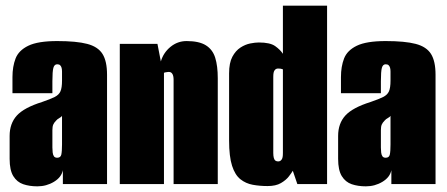

<svg xmlns="http://www.w3.org/2000/svg" viewBox="-20 -650 1578 678"><path d="M112 8Q84 8 62 0.5Q40 -7 27 -28Q14 -49 14 -89V-170Q14 -214 39.5 -242Q65 -270 129 -290Q158 -300 173 -307.5Q188 -315 193.5 -327.5Q199 -340 199 -365V-397Q199 -405 197.5 -410.5Q196 -416 192.5 -419.5Q189 -423 182 -423Q172 -423 168.5 -410.5Q165 -398 165 -363V-321H24V-378Q24 -415 35 -443.5Q46 -472 80 -488.5Q114 -505 182 -505Q250 -505 288 -495Q326 -485 342 -459.5Q358 -434 358 -386V0H202V-49Q197 -24 170.5 -8Q144 8 112 8ZM182 -93Q194 -93 196.5 -104Q199 -115 199 -140V-241Q197 -237 190 -233.5Q183 -230 178 -224Q171 -217 168 -210Q165 -203 165 -190V-129Q165 -120 166 -111.5Q167 -103 170.5 -98Q174 -93 182 -93Z M403 0V-495H536L548 -433Q557 -464 582 -484.5Q607 -505 639 -505Q683 -505 707 -490Q731 -475 740 -446Q749 -417 749 -374V0H593V-368Q593 -375 592 -380Q591 -385 589 -388.5Q587 -392 584 -394Q581 -396 576 -396Q574 -396 570.5 -395.5Q567 -395 564 -394.5Q561 -394 559 -393V0Z M925 7Q897 7 872.5 2.5Q848 -2 829 -17Q810 -32 799.5 -64.5Q789 -97 789 -154V-391Q789 -428 800.5 -449.5Q812 -471 829 -482Q846 -493 863.5 -496.5Q881 -500 894 -500Q934 -500 952 -487Q970 -474 979 -460V-630H1135V0H1030L1014 -47Q1010 -40 1000 -27Q990 -14 972 -3.5Q954 7 925 7ZM962 -80Q966 -80 969 -81.5Q972 -83 974.5 -86.5Q977 -90 978 -95.5Q979 -101 979 -110V-405Q979 -405 976.5 -406Q974 -407 970.5 -407.5Q967 -408 962 -408Q958 -408 955 -406.5Q952 -405 949.5 -401.5Q947 -398 946 -392.5Q945 -387 945 -378V-110Q945 -99 947 -92Q949 -85 953 -82.5Q957 -80 962 -80Z M1272 8Q1244 8 1222 0.5Q1200 -7 1187 -28Q1174 -49 1174 -89V-170Q1174 -214 1199.5 -242Q1225 -270 1289 -290Q1318 -300 1333 -307.5Q1348 -315 1353.5 -327.5Q1359 -340 1359 -365V-397Q1359 -405 1357.5 -410.5Q1356 -416 1352.5 -419.5Q1349 -423 1342 -423Q1332 -423 1328.5 -410.5Q1325 -398 1325 -363V-321H1184V-378Q1184 -415 1195 -443.5Q1206 -472 1240 -488.5Q1274 -505 1342 -505Q1410 -505 1448 -495Q1486 -485 1502 -459.5Q1518 -434 1518 -386V0H1362V-49Q1357 -24 1330.5 -8Q1304 8 1272 8ZM1342 -93Q1354 -93 1356.5 -104Q1359 -115 1359 -140V-241Q1357 -237 1350 -233.5Q1343 -230 1338 -224Q1331 -217 1328 -210Q1325 -203 1325 -190V-129Q1325 -120 1326 -111.5Q1327 -103 1330.5 -98Q1334 -93 1342 -93Z"/></svg>

Font: Alumni Sans Black
Style: Regular
Weight: 900
Designer: Robert E. Leuschke
Foundry: Robert E. Leuschke
Version: Version 1.018